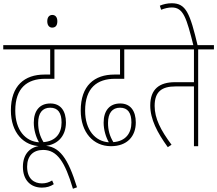

<svg xmlns="http://www.w3.org/2000/svg" viewBox="-20 -900 1337 1182"><path d="M233 0C333 0 386 -61 386 -146C386 -215 355 -263 290 -263C224 -263 188 -218 188 -145C188 -102 201 -57 220 -24C138 -29 74 -98 74 -219C74 -359 148 -415 258 -415H315V-596H440V-622H0V-596H289V-441H254C131 -441 47 -373 47 -220C47 -84 125 0 233 0ZM215 -143C215 -204 241 -237 289 -237C337 -237 359 -205 359 -146C359 -80 324 -31 248 -25C225 -62 215 -100 215 -143Z M429 262 454 253C399 76 347 -3 246 -3C168 -3 121 46 121 127C121 208 168 255 238 255C267 255 290 248 311 234L301 211C281 223 262 229 238 229C191 229 147 202 147 126C147 60 184 23 246 23C332 23 380 97 429 262Z M271 -769C271 -742 285 -730 301 -730C320 -730 333 -741 333 -769C333 -794 321 -808 302 -808C284 -808 271 -795 271 -769Z M663 0C763 0 816 -61 816 -146C816 -215 785 -263 720 -263C654 -263 618 -218 618 -145C618 -102 631 -57 650 -24C568 -29 504 -98 504 -219C504 -359 578 -415 688 -415H745V-596H870V-622H430V-596H719V-441H684C561 -441 477 -373 477 -220C477 -84 555 0 663 0ZM645 -143C645 -204 671 -237 719 -237C767 -237 789 -205 789 -146C789 -80 754 -31 678 -25C655 -62 645 -100 645 -143Z M1200 -596H1297V-622H860V-596H1174V-394H1057C962 -394 905 -352 905 -251C905 -166 948 -84 1013 6L1036 -9C969 -99 932 -171 932 -248C932 -337 977 -368 1061 -368H1174V0H1200Z M1172 -615H1198C1149 -821 1125 -880 1037 -880C1010 -880 985 -874 964 -865L972 -840C995 -849 1017 -854 1038 -854C1109 -854 1128 -791 1172 -615Z"/></svg>

Font: Noto Sans Devanagari Condensed Thin
Style: Regular
Weight: 100
Width: 3
Designer: Jelle Bosma - Monotype Design Team
Foundry: Monotype Imaging Inc.
Version: Version 2.004